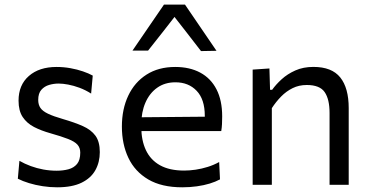

<svg xmlns="http://www.w3.org/2000/svg" viewBox="-20 -796 1596 827"><path d="M226 10.8Q194.9 10.8 163.8 6Q132.7 1.2 105.2 -7.2Q77.6 -15.6 56.8 -26.2L63.6 -103.3Q86.3 -90.3 112.6 -80.6Q138.8 -71 167.1 -65.8Q195.4 -60.7 224.2 -60.7Q251.7 -60.7 274.9 -66.9Q298 -73.1 311.9 -89.8Q325.7 -106.5 325.7 -138.4Q325.7 -159.4 313.6 -172.9Q301.5 -186.4 273.3 -197.4Q245.2 -208.4 196.9 -222.1Q157.5 -233.1 126.5 -249.1Q95.6 -265.2 77.7 -292Q59.9 -318.8 59.9 -362.4Q59.9 -429.9 104.3 -468.7Q148.7 -507.6 223.6 -507.6Q254.4 -507.6 283.4 -502.3Q312.4 -497.1 337.1 -488.6Q361.7 -480.2 379.5 -470.4L372.5 -392.9Q348.5 -408.2 322.9 -417.8Q297.3 -427.3 273.8 -431.7Q250.4 -436.1 232.6 -436.1Q212.1 -436.1 191.9 -430.3Q171.6 -424.5 158.1 -409.2Q144.6 -393.9 144.6 -365.6Q144.6 -345.2 154.1 -331.2Q163.6 -317.2 187 -306.1Q210.4 -294.9 252.1 -282.9Q301.4 -268.6 336.8 -252.9Q372.2 -237.2 391.1 -211.5Q409.9 -185.8 409.9 -140.8Q409.9 -97.5 390.9 -63.2Q371.9 -28.9 331.5 -9.1Q291 10.8 226 10.8Z M765.2 10.8Q676.2 10.8 618.6 -23.1Q561 -57 533 -116.1Q505 -175.1 505 -251Q505 -326 532.5 -384Q559.9 -442 611.4 -474.8Q662.8 -507.6 734.6 -507.6Q797.3 -507.6 842.7 -483.1Q888.1 -458.7 912.5 -411.2Q937 -363.8 937 -294.6Q937 -276.1 936.2 -261.3Q935.5 -246.4 933 -231.6L860.5 -268.2Q861.5 -275.8 861.8 -283.1Q862.1 -290.5 862.1 -297.4Q862.1 -368.1 827.1 -404.8Q792.1 -441.5 735.6 -441.5Q690.1 -441.5 657.2 -418.2Q624.3 -395 606.5 -354.1Q588.6 -313.2 588.6 -260.6V-249Q588.6 -191.1 608.6 -149Q628.5 -106.9 669.3 -84.1Q710.2 -61.3 773 -61.3Q796.5 -61.3 822.6 -65.1Q848.8 -69 874.7 -77.1Q900.7 -85.2 924 -98.1L927.6 -23.4Q908.6 -13.1 883.5 -5.4Q858.4 2.3 828.3 6.5Q798.3 10.8 765.2 10.8ZM539.6 -231.6V-290.5L882.3 -293.5L933 -274.4V-231.6ZM845.8 -576Q814.4 -616.8 783.4 -656.7Q752.5 -696.6 720.4 -737.3H742.8Q711.3 -696.6 680.4 -657.3Q649.5 -617.9 617.8 -578H550.6Q584.3 -627.2 618.3 -677Q652.3 -726.7 686.3 -776.2H776.8Q810.8 -726.7 844.6 -676.8Q878.5 -626.9 912.5 -577.2Z M1068.3 0Q1068.3 -55.3 1068.3 -106.4Q1068.3 -157.6 1068.3 -218.8V-268.8Q1068.3 -324 1068.3 -381.4Q1068.3 -438.9 1068.3 -496.2L1140.5 -501.1L1143.2 -409.2H1152.2Q1168.1 -431.7 1193 -454.5Q1217.9 -477.3 1252 -492.5Q1286.2 -507.8 1330 -507.8Q1409.2 -507.8 1445.6 -462.4Q1482 -417 1482 -330.4Q1482 -298 1482 -273Q1482 -248.1 1482 -218.8Q1482 -159.8 1482 -107.5Q1482 -55.3 1482 0H1399.5Q1399.5 -55.3 1399.5 -107.1Q1399.5 -159 1399.5 -215.3V-309.3Q1399.5 -368.9 1378.3 -399.4Q1357.2 -429.9 1301.4 -429.9Q1267.8 -429.9 1240.5 -416.4Q1213.1 -402.9 1190.9 -380.3Q1168.7 -357.7 1150.9 -330.2V-215.3Q1150.9 -156.8 1150.9 -106Q1150.9 -55.3 1150.9 0Z"/></svg>

Font: Commissioner Thin
Style: Regular
Weight: 100
Designer: Kostas Bartsokas
Foundry: Kostas Bartsokas
Version: Version 1.001;gftools[0.9.23]